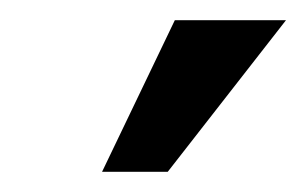

<svg xmlns="http://www.w3.org/2000/svg" viewBox="-20 -720 303 190"><path d="M153 -700 81 -550H146L263 -700Z"/></svg>

Font: Scada
Style: Italic
Weight: 400
Designer: Jovanny Lemonad
Foundry: Jovanny Lemonad
Version: Version 3.005